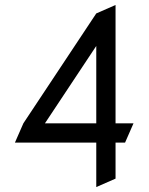

<svg xmlns="http://www.w3.org/2000/svg" viewBox="-20 -758 602 778"><path d="M370.1 -180.2H40.5L74.7 -258.3L370.1 -703.6L448.2 -737.8V-258.3H521L486.8 -180.2H448.2V-34.2L370.1 0ZM370.1 -258.3V-571.8L162.1 -258.3Z"/></svg>

Font: NovaMono
Style: Regular
Weight: 400
Monospace: yes
Version: Version 1.2